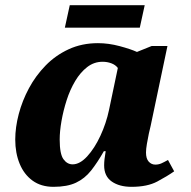

<svg xmlns="http://www.w3.org/2000/svg" viewBox="-20 -713 740 743"><path d="M187 10Q139 10 106 -14Q73 -38 56 -79.5Q39 -121 39 -173Q39 -220 52.5 -271.5Q66 -323 92 -371.5Q118 -420 156.5 -459.5Q195 -499 246 -522.5Q297 -546 359 -546Q400 -546 443 -534.5Q486 -523 510 -512L567 -535H628L563 -226Q560 -215 556 -196Q552 -177 548.5 -156.5Q545 -136 545 -123Q545 -99 555.5 -87.5Q566 -76 581 -76Q594 -76 605 -81Q616 -86 630 -94L654 -50Q627 -31 588.5 -10.5Q550 10 489 10Q442 10 412.5 -10.5Q383 -31 383 -73Q383 -84 384.5 -97.5Q386 -111 389 -128H382Q357 -84 332.5 -53Q308 -22 274 -6Q240 10 187 10ZM261 -77Q289 -77 317.5 -108Q346 -139 368.5 -187.5Q391 -236 402 -288L436 -450Q427 -462 411 -468Q395 -474 377 -474Q344 -474 317.5 -453.5Q291 -433 271 -399.5Q251 -366 238 -325.5Q225 -285 218 -245Q211 -205 211 -173Q211 -117 225.5 -97Q240 -77 261 -77ZM231 -606 250 -693H540L521 -606Z"/></svg>

Font: Noto Serif ExtraBold
Style: Italic
Weight: 800
Italic angle: -12°
Designer: Monotype Design Team
Foundry: Monotype Imaging Inc.
Version: Version 2.013